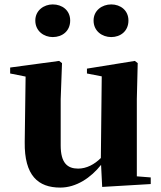

<svg xmlns="http://www.w3.org/2000/svg" viewBox="-20 -833 731 870"><path d="M484 -665C526 -665 562 -692 562 -740C562 -786 526 -813 484 -813C443 -813 404 -786 404 -740C404 -692 443 -665 484 -665ZM219 -665C262 -665 298 -692 298 -740C298 -786 262 -813 219 -813C179 -813 140 -786 140 -740C140 -692 179 -665 219 -665ZM600 -34V-384L604 -547L591 -557L374 -522V-500L441 -487L437 -117C408 -88 372 -69 334 -69C286 -69 255 -94 255 -174V-384L261 -547L248 -557L26 -527V-500L96 -486L92 -189C90 -37 153 17 253 17C326 17 392 -28 438 -86L443 14L663 1V-29Z"/></svg>

Font: Noto Serif KR Black
Style: Regular
Weight: 900
Version: Version 1.001;PS 1.001;hotconv 16.6.54;makeotf.lib2.5.65590